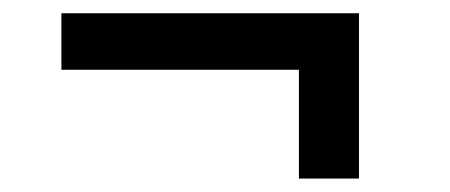

<svg xmlns="http://www.w3.org/2000/svg" viewBox="-20 -409 673 287"><path d="M426.8 -142.1V-304.7H71.8V-389.2H516.6V-142.1Z"/></svg>

Font: HK Grotesk Medium
Style: Regular
Weight: 500
Designer: Alfredo Marco Pradil and Stefan Peev
Foundry: Hanken Design Co.
Version: Version 1.045;PS 001.045;hotconv 1.0.88;makeotf.lib2.5.64775